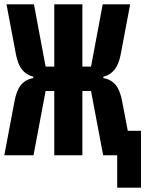

<svg xmlns="http://www.w3.org/2000/svg" viewBox="-28 -718 672 888"><path d="M514 0H449L393 -297H353V0H223V-297H183L127 0H-8L39 -249Q48 -299 68.5 -324.5Q89 -350 126 -357V-363Q93 -372 74 -396Q55 -420 46 -465L2 -698H129L183 -410H223V-698H353V-410H393L447 -698H574L530 -465Q521 -420 502 -396Q483 -372 450 -363V-357Q487 -350 507.5 -324.5Q528 -299 537 -249L563 -113H624V150H514Z"/></svg>

Font: iA Writer Mono V
Style: Regular
Weight: 400
Designer: Mike Abbink, Paul van der Laan, Pieter van Rosmalen
Foundry: Bold Monday
Version: Version 2.000